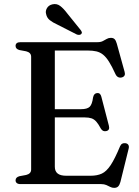

<svg xmlns="http://www.w3.org/2000/svg" viewBox="-20 -908 688 947"><path d="M205.9 -369.5H379.4Q410.1 -369.5 422.3 -381.3Q434.5 -393.1 439 -427.2Q441 -437.6 445.9 -442.9Q450.7 -448.1 458.7 -449Q475 -450.8 479.9 -430.9L517.1 -287.8Q519.8 -277.1 517 -270.7Q514.2 -264.3 505.4 -261.7Q497.1 -259.4 490 -262.1Q482.8 -264.9 477.9 -272.9Q465.5 -296.2 454.8 -308.2Q444.1 -320.2 430.9 -324.5Q417.6 -328.9 397.3 -328.9H205.9ZM56.8 -681.6Q56.8 -690.4 62.8 -695.2Q68.8 -700 81.5 -700H461.2Q477 -700 487.2 -705.4Q497.4 -710.8 506.5 -716Q515.5 -721.3 527 -721.3Q539 -721.3 545.4 -714.7Q551.8 -708.1 556.1 -692.8L594.7 -553.2Q597.8 -543 594.4 -536.1Q591 -529.2 581.8 -526.4Q571.6 -523.5 563.2 -527.4Q554.8 -531.4 549.7 -542.1Q532.4 -580.1 517.9 -603.2Q503.4 -626.4 488.4 -638.4Q473.3 -650.5 455.2 -654.6Q437.1 -658.8 412.4 -658.8H250.4V-85.7Q250.4 -63.3 264.2 -52.3Q277.9 -41.2 306.7 -41.2H427.1Q459.5 -41.2 482.3 -51.8Q505 -62.3 525.8 -93.5Q546.5 -124.7 572.2 -186.6Q576.4 -196 583.2 -199.5Q589.9 -203 598.4 -201.8Q608.7 -200.4 613.1 -193.2Q617.5 -186 614.4 -174.2L573.9 -10.5Q569.8 4.4 562.9 11.5Q555.9 18.6 542.8 18.6Q532.7 18.6 523.7 13.9Q514.7 9.3 504.3 4.6Q493.8 0 478.9 0H81.5Q68.8 0 62.8 -5.1Q56.8 -10.1 56.8 -18.4Q56.8 -33.7 75.9 -38.9L108.7 -45Q120.8 -47.9 127.2 -54.6Q133.6 -61.3 133.6 -72V-628Q133.6 -638.7 127.2 -645.4Q120.8 -652.1 108.7 -655L75.9 -661.1Q56.8 -666.3 56.8 -681.6ZM310.8 -843 377.3 -760.6Q381.2 -755.6 383.2 -750.4Q385.1 -745.1 381 -740.4Q377.2 -736.4 370.9 -736Q364.6 -735.6 358.9 -737.9L262.6 -786.9Q239.9 -797.1 225.6 -808.6Q211.2 -820.1 207.5 -838.4Q203 -853.3 211.6 -867.9Q220.1 -882.4 238.5 -886.6Q259.6 -891.5 276.5 -878.9Q293.3 -866.3 310.8 -843Z"/></svg>

Font: Fraunces
Style: Regular
Weight: 900
Version: Version 1.000;[b76b70a41]